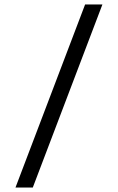

<svg xmlns="http://www.w3.org/2000/svg" viewBox="-20 -736 532 866"><path d="M49.8 109.9 363.8 -715.8H441.9L127.9 109.9Z"/></svg>

Font: Uncut Sans
Style: Regular
Weight: 400
Designer: Kasper Nordkvist
Foundry: UNCUT.wtf
Version: Version 1.304;Glyphs 3.2 (3246)